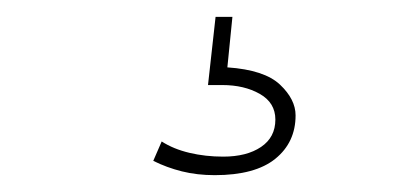

<svg xmlns="http://www.w3.org/2000/svg" viewBox="-20 -20 478 228"><path d="M235 188Q214 188 196 183.5Q178 179 162 171L172 148Q186 157 205 161.5Q224 166 245 166Q273 166 290 154.5Q307 143 307 122Q307 102 288.5 91.5Q270 81 244 81H227L236 0H256L250 60Q294 63 312.5 80.5Q331 98 331 117Q331 149 307 168.5Q283 188 235 188Z"/></svg>

Font: Inconsolata SemiCondensed ExtraLight
Style: Regular
Weight: 200
Width: 4
Monospace: yes
Designer: Raph Levien, Cyreal, Brenton Simpson
Foundry: Raph Levien, Cyreal, Google
Version: Version 3.100; ttfautohint (v1.8.4.7-5d5b)